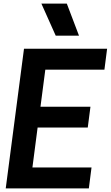

<svg xmlns="http://www.w3.org/2000/svg" viewBox="-20 -1052 618 1072"><path d="M421 -853ZM421 -853H291L211 -1032H353ZM476 0H12L114 -780H578L563 -663H233L206 -456H485L470 -340H190L161 -117H491Z"/></svg>

Font: Tanohe Sans SemiBold
Style: Italic
Weight: 600
Designer: Village Type and Design LLC & Cristiano Sobral
Foundry: Cooper Hewitt Smithsonian Design Museum
Version: Version 1.00;September 29, 2021;FontCreator 13.0.0.2655 64-b